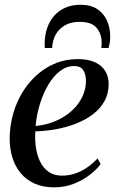

<svg xmlns="http://www.w3.org/2000/svg" viewBox="-20 -774 488 804"><path d="M401.5 -87Q386 -65.5 357.5 -43Q329 -20.5 290.5 -5Q252 10.5 206.5 10.5Q159.5 10.5 124.5 -5.5Q89.5 -21.5 66.5 -49.2Q43.5 -77 32 -113.8Q20.5 -150.5 20.5 -192.5Q21 -259.5 42.2 -319.8Q63.5 -380 102 -426.5Q140.5 -473 192.5 -499.8Q244.5 -526.5 306.5 -526.5Q349.5 -526.5 378 -513.2Q406.5 -500 420.8 -476.5Q435 -453 435 -422Q435 -381.5 417.2 -350Q399.5 -318.5 368.8 -295.2Q338 -272 298.5 -256.5Q259 -241 215.2 -233Q171.5 -225 128 -224Q125.5 -189 130.5 -155.8Q135.5 -122.5 148.5 -96.2Q161.5 -70 184 -54.2Q206.5 -38.5 239 -38.5Q268.5 -38.5 295 -47.5Q321.5 -56.5 345 -72.8Q368.5 -89 388.5 -110.5ZM290.5 -497.5Q258.5 -497.5 231.2 -476.5Q204 -455.5 182.8 -420Q161.5 -384.5 147.5 -339.5Q133.5 -294.5 129 -246.5Q166.5 -250 198.8 -261.8Q231 -273.5 257 -291.5Q283 -309.5 301.5 -332.2Q320 -355 330 -381.2Q340 -407.5 340 -436Q339.5 -466 327.5 -481.8Q315.5 -497.5 290.5 -497.5ZM167.5 -573Q167.5 -577.5 167.2 -581.5Q167 -585.5 167 -592.5Q167.5 -626.5 177.2 -655.8Q187 -685 206 -707Q225 -729 253 -741.5Q281 -754 317.5 -754Q360 -754 387.2 -736Q414.5 -718 428 -687.8Q441.5 -657.5 441.5 -620.5Q441.5 -604 439.2 -593Q437 -582 434.5 -573H404Q404.5 -576.5 405.2 -581.5Q406 -586.5 405.5 -597.5Q405 -633 384.2 -657.8Q363.5 -682.5 312.5 -682.5Q277 -682.5 251.8 -668Q226.5 -653.5 213 -628.8Q199.5 -604 198.5 -573Z"/></svg>

Font: Merriweather 120pt
Style: Italic
Weight: 400
Italic angle: -7.8°
Version: Version 2.101